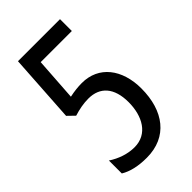

<svg xmlns="http://www.w3.org/2000/svg" viewBox="-221 -788 872 872"><g transform="rotate(-45 214.5 -352.0)"><path d="M211 -439C187 -439 160 -436 132 -430L146 -638H346V-714H76L55 -384L88 -352C120 -362 151 -368 182 -368C256 -368 300 -320 300 -227C300 -138 259 -63 174 -63C131 -63 87 -78 49 -103V-20C82 0 125 10 180 10C313 10 385 -87 385 -230C385 -354 319 -439 211 -439Z"/></g></svg>

Font: Noto Sans Lao Looped ExtraCondensed
Style: Regular
Weight: 400
Width: 2
Designer: Mark Frömberg, Ben Mitchell
Foundry: The Fontpad Ltd
Version: Version 1.003